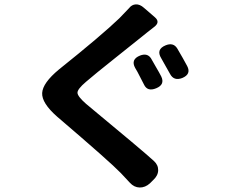

<svg xmlns="http://www.w3.org/2000/svg" viewBox="-20 -812 1040 876"><path d="M636.7 -426.8Q634.8 -429.7 620.1 -459Q605.5 -488.3 596.7 -502Q575.2 -541 619.1 -558.6Q652.3 -571.3 668.9 -545.9Q672.9 -538.1 690.4 -508.3Q708 -478.5 715.8 -462.9Q733.4 -425.8 692.4 -409.2Q652.3 -392.6 636.7 -426.8ZM755.9 -474.6Q750 -484.4 736.3 -509.3Q722.7 -534.2 715.8 -545.9Q690.4 -586.9 736.3 -605.5Q770.5 -619.1 788.1 -591.8Q816.4 -543.9 834 -510.7Q853.5 -473.6 811.5 -456.1Q773.4 -441.4 755.9 -474.6ZM636.7 -776.4Q649.4 -764.6 686.5 -733.4Q712.9 -710.9 682.6 -688.5Q670.9 -679.7 651.4 -664.1Q631.8 -648.4 626 -643.6Q605.5 -627 507.3 -548.8Q409.2 -470.7 372.1 -438.5Q333 -405.3 333.5 -388.7Q334 -372.1 373 -337.9Q634.8 -121.1 681.6 -78.1Q702.1 -59.6 701.7 -35.2Q701.2 -10.7 678.7 9.8L664.1 24.4Q642.6 43.9 617.2 43.5Q591.8 43 572.3 21.5Q569.3 18.6 531.2 -22.5Q483.4 -72.3 241.2 -279.3Q169.9 -341.8 172.4 -387.7Q174.8 -433.6 249 -495.1Q444.3 -651.4 524.4 -728.5Q541 -745.1 568.4 -774.4Q581.1 -791 599.6 -792Q618.2 -793 636.7 -776.4Z"/></svg>

Font: GenSenMaruGothic TW TTF Bold
Style: Regular
Weight: 700
Version: Version 1.301